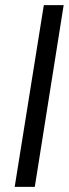

<svg xmlns="http://www.w3.org/2000/svg" viewBox="-20 -725 268 745"><path d="M37 0 150 -705H227L115 0Z"/></svg>

Font: Nunito Sans 10pt Condensed
Style: Italic
Weight: 400
Width: 3
Italic angle: -9°
Designer: Vernon Adams
Foundry: Vernon Adams
Version: Version 3.101;gftools[0.9.27]